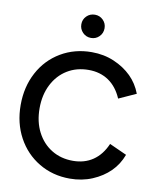

<svg xmlns="http://www.w3.org/2000/svg" viewBox="-106 -1077 961 1180"><g transform="rotate(10 374.5 -487.5)"><path d="M36 -372Q36 -485 84 -575Q132 -665 218 -716Q304 -767 411 -767Q487 -767 551 -739.5Q615 -712 659.5 -668Q704 -624 727 -563L619 -514Q589 -584 536 -620Q483 -656 411 -656Q336 -656 278 -620.5Q220 -585 187 -520.5Q154 -456 154 -372Q154 -288 187 -224Q220 -160 278 -124.5Q336 -89 411 -89Q483 -89 536 -125Q589 -161 619 -231L727 -182Q704 -120 659.5 -76Q615 -32 551 -5Q487 22 411 22Q304 22 218.5 -29Q133 -80 84.5 -169.5Q36 -259 36 -372ZM317 -925Q317 -955 338 -976Q359 -997 390 -997Q420 -997 441 -976Q462 -955 462 -925Q462 -894 441 -873Q420 -852 390 -852Q359 -852 338 -873.5Q317 -895 317 -925Z"/></g></svg>

Font: BLUETTI 2.0 Medium
Style: Italic
Weight: 500
Designer: Stijn de Vries
Foundry: tokotype
Version: Version 2.005;October 31, 2023;FontCreator 14.0.0.2814 64-bi